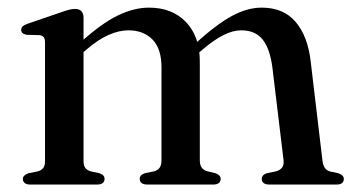

<svg xmlns="http://www.w3.org/2000/svg" viewBox="-20 -496 952 516"><path d="M204.5 -448.5V-63.5Q204.5 -51 209.2 -44.8Q214 -38.5 223.5 -35.5L247 -30.5Q261 -26 261 -15.5Q261 0 240.5 0H61.5Q51.5 0 46.5 -4Q41.5 -8 41.5 -15Q41.5 -20.5 45.5 -24.2Q49.5 -28 57 -30.5L82 -35.5Q91.5 -38.5 96.2 -44.5Q101 -50.5 101 -63V-381Q101 -391.5 97.5 -396Q94 -400.5 86 -401.5L51.5 -402.5Q44 -404 40.5 -407.2Q37 -410.5 37 -415.5Q37 -421.5 41 -425.2Q45 -429 55 -432.5L142.5 -462.5Q156.5 -467.5 165.5 -469.8Q174.5 -472 181.5 -472Q193 -472 198.8 -465.8Q204.5 -459.5 204.5 -448.5ZM191 -344 173.5 -362 194.5 -380.5Q253 -433.5 296.8 -454.5Q340.5 -475.5 380.5 -475.5Q442.5 -475.5 479.8 -436.8Q517 -398 517 -330.5V-65.5Q517 -52 522.5 -45Q528 -38 538 -35.5L559 -30.5Q573 -25.5 573 -15.5Q573 0 552.5 0H376.5Q355.5 0 355.5 -15.5Q355.5 -26 369.5 -30.5L394 -35.5Q404.5 -38.5 409.2 -45.5Q414 -52.5 414 -66V-315Q414 -365 389.8 -389.8Q365.5 -414.5 325 -414.5Q300 -414.5 272 -402.2Q244 -390 212 -362.5ZM503 -344 485.5 -362 506.5 -380.5Q563 -431.5 604 -453.5Q645 -475.5 683.5 -475.5Q742 -475.5 774.8 -436.8Q807.5 -398 815 -330.5L846.5 -65.5Q848 -52 852.8 -45Q857.5 -38 867.5 -35L889 -30.5Q896.5 -28 900.2 -24.2Q904 -20.5 904 -15Q904 -8 899.2 -4Q894.5 0 884 0H704.5Q683.5 0 683.5 -15.5Q683.5 -26 697.5 -30.5L722 -35.5Q732.5 -38.5 738 -45.5Q743.5 -52.5 742 -66L712 -315Q705.5 -365 685.8 -389.8Q666 -414.5 628.5 -414.5Q605.5 -414.5 580 -401.5Q554.5 -388.5 524 -362.5Z"/></svg>

Font: Fraunces 36pt
Style: Regular
Weight: 400
Version: Version 1.000;[b76b70a41]